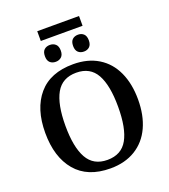

<svg xmlns="http://www.w3.org/2000/svg" viewBox="-177 -1138 1121 1274"><g transform="rotate(-20 383.0 -501.0)"><path d="M55 -359Q55 -529 138.5 -627Q222 -725 384 -725Q487 -725 560.5 -680Q634 -635 672 -552Q710 -469 710 -358Q710 -247 672 -164Q634 -81 560 -35.5Q486 10 383 10Q222 10 138.5 -89Q55 -188 55 -359ZM569 -358Q569 -509 525.5 -587Q482 -665 384 -665Q285 -665 241 -587Q197 -509 197 -358Q197 -207 241 -128.5Q285 -50 383 -50Q482 -50 525.5 -128Q569 -206 569 -358ZM236 -1012H531V-943H236ZM227 -838Q227 -869 242.5 -883.5Q258 -898 283 -898Q307 -898 323 -883.5Q339 -869 339 -838Q339 -808 323 -793.5Q307 -779 283 -779Q258 -779 242.5 -793.5Q227 -808 227 -838ZM426 -838Q426 -869 441.5 -883.5Q457 -898 482 -898Q506 -898 521.5 -883.5Q537 -869 537 -838Q537 -808 521.5 -793.5Q506 -779 482 -779Q457 -779 441.5 -793.5Q426 -808 426 -838Z"/></g></svg>

Font: Noto Serif SemiBold
Style: Regular
Weight: 600
Designer: Monotype Design Team
Foundry: Monotype Imaging Inc.
Version: Version 1.001